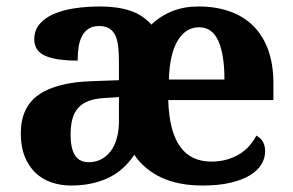

<svg xmlns="http://www.w3.org/2000/svg" viewBox="-20 -569 915 599"><path d="M200.2 -148.9Q200.2 -106 213.9 -84.5Q227.5 -63 256.8 -63Q278.3 -63 295.7 -72Q313 -81.1 325.4 -97.7Q337.9 -114.3 344.5 -137.9Q351.1 -161.6 351.1 -190.9V-266.1L306.2 -263.2Q276.4 -261.7 255.9 -253.7Q235.4 -245.6 223.1 -231.4Q210.9 -217.3 205.6 -196.8Q200.2 -176.3 200.2 -148.9ZM601.1 -483.9Q559.6 -483.9 534.4 -442.4Q509.3 -400.9 506.8 -320.8H680.2Q680.2 -398.9 661.1 -441.4Q642.1 -483.9 601.1 -483.9ZM611.8 9.8Q538.1 9.8 484.6 -14.6Q431.2 -39.1 398.9 -85.9Q365.2 -35.6 315.4 -12.9Q265.6 9.8 202.1 9.8Q168.9 9.8 140.4 0Q111.8 -9.8 90.6 -30Q69.3 -50.3 57.1 -80.8Q44.9 -111.3 44.9 -152.8Q44.9 -234.4 100.8 -273.4Q156.7 -312.5 269 -315.9L351.1 -318.8V-374Q351.1 -398.9 349.1 -419.9Q347.2 -440.9 340.8 -456.1Q334.5 -471.2 322 -479.5Q309.6 -487.8 289.1 -487.8Q270 -487.8 257.1 -479.7Q244.1 -471.7 236.3 -457.3Q228.5 -442.9 225.3 -423.1Q222.2 -403.3 222.2 -379.9Q154.8 -379.9 120.8 -395Q86.9 -410.2 86.9 -446.8Q86.9 -474.1 103.3 -493.7Q119.6 -513.2 147.7 -525.4Q175.8 -537.6 213.1 -543.2Q250.5 -548.8 293 -548.8Q346.2 -548.8 386 -535.6Q425.8 -522.5 452.1 -492.2Q481.4 -520 518.1 -534.4Q554.7 -548.8 599.1 -548.8Q653.3 -548.8 696.8 -533.4Q740.2 -518.1 770.5 -487.8Q800.8 -457.5 816.9 -412.6Q833 -367.7 833 -308.1V-256.8H504.9Q506.3 -206.5 515.9 -170.4Q525.4 -134.3 542.5 -110.8Q559.6 -87.4 583.7 -76.2Q607.9 -64.9 639.2 -64.9Q665 -64.9 687 -71Q709 -77.1 726.8 -88.1Q744.6 -99.1 757.8 -114Q771 -128.9 779.8 -146Q807.1 -131.3 807.1 -97.2Q807.1 -75.7 795.7 -56.4Q784.2 -37.1 760.3 -22.5Q736.3 -7.8 699.5 1Q662.6 9.8 611.8 9.8Z"/></svg>

Font: Droids
Style: b
Weight: 700
Foundry: Ascender Corporation
Version: Version 1.00 build 113